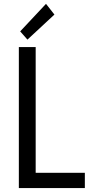

<svg xmlns="http://www.w3.org/2000/svg" viewBox="-20 -960 475 980"><path d="M76.2 0V-719.7H162.1V-78.1H413.1V0ZM120.1 -757.8 83 -799.8 214.8 -940.4 257.8 -885.7Z"/></svg>

Font: Reddit Sans Condensed
Style: Regular
Weight: 400
Designer: Stephen Hutchings
Foundry: Reddit
Version: Version 1.014